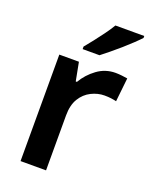

<svg xmlns="http://www.w3.org/2000/svg" viewBox="-144 -843 722 920"><g transform="rotate(20 217.5 -383.0)"><path d="M361 -553Q376 -553 393.5 -551Q411 -549 422 -547L409 -426Q397 -429 382 -431Q367 -433 348 -433Q314 -433 281 -416.5Q248 -400 227.5 -366.5Q207 -333 207 -280V0H77V-543H177L195 -449H201Q226 -492 267.5 -522.5Q309 -553 361 -553ZM429 -756Q416 -742 395 -722Q374 -702 349.5 -680.5Q325 -659 301 -639.5Q277 -620 259 -606H173V-619Q189 -638 209 -663.5Q229 -689 249 -716.5Q269 -744 282 -766H429Z"/></g></svg>

Font: Noto Sans Syriac Eastern SemiBold
Style: Regular
Weight: 600
Designer: Patrick Giasson and the Monotype Design Team
Foundry: Monotype Imaging Inc.
Version: Version 3.001